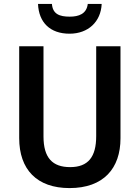

<svg xmlns="http://www.w3.org/2000/svg" viewBox="-20 -950 713 980"><path d="M499 -930H428C422 -879 382 -865 336 -865C284 -865 249 -878 245 -930H174C178 -835 236 -778 335 -778C430 -778 495 -839 499 -930ZM595 -244V-714H471V-255C471 -149 430 -97 338 -97C248 -97 202 -144 202 -254V-714H78V-245C78 -85 168 10 335 10C509 10 595 -91 595 -244Z"/></svg>

Font: Noto Sans Myanmar SemiCondensed SemiBold
Style: Regular
Weight: 600
Width: 4
Designer: Monotype Design Team
Foundry: Monotype Imaging Inc.
Version: Version 2.107